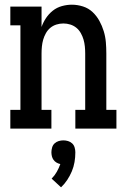

<svg xmlns="http://www.w3.org/2000/svg" viewBox="-20 -548 540 818"><path d="M24 0V-80H67V-440H24V-520H157V-433Q164 -453 176 -471Q188 -489 205 -502.5Q222 -516 243.5 -522Q265 -528 286 -528Q310 -528 333.5 -520.5Q357 -513 374.5 -496.5Q392 -480 403.5 -459Q415 -438 422 -415Q429 -392 431 -368Q433 -344 433 -320V-80H476V0H301V-80H343V-320Q343 -335 341.5 -350Q340 -365 336 -379Q332 -393 324.5 -406.5Q317 -420 305.5 -429.5Q294 -439 279.5 -443.5Q265 -448 250 -448Q235 -448 220.5 -443.5Q206 -439 194.5 -429.5Q183 -420 175.5 -406.5Q168 -393 164 -379Q160 -365 158.5 -350Q157 -335 157 -320V-80H199V0ZM240 250 200 213Q213 200 222 184Q231 168 237 151Q228 149 220.5 144.5Q213 140 208 133Q203 126 201 117.5Q199 109 199 101Q199 91 202 80.5Q205 70 212.5 63Q220 56 230 53Q240 50 250 50Q260 50 270 53Q280 56 287.5 63Q295 70 298 80.5Q301 91 301 101Q301 122 297.5 142.5Q294 163 286 182Q278 201 266.5 218.5Q255 236 240 250Z"/></svg>

Font: Iosevka Curly Slab Medium
Style: Regular
Weight: 500
Monospace: yes
Designer: Belleve Invis
Foundry: Belleve Invis
Version: Version 22.1.2; ttfautohint (v1.8.4)